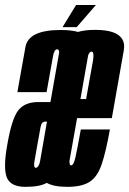

<svg xmlns="http://www.w3.org/2000/svg" viewBox="-41 -722 503 746"><path d="M58 4Q0 4 -14.5 -32.5Q-29 -69 -13 -158Q4.5 -260.5 29.8 -293Q55 -325.5 107.5 -325.5H155Q176.5 -446.5 189 -518.5Q188.5 -527.5 184.5 -529.5Q183 -530.5 181 -530.5Q169.5 -530.5 164.5 -501.2Q159.5 -472 140 -364H26.5Q46 -473 57.8 -539.2Q69.5 -605.5 194.5 -605.5Q235.5 -605.5 262 -598Q290 -606 328.5 -606Q413.5 -606 434.5 -569Q444.5 -552 440 -526.5Q426 -447 400.5 -302.5Q397 -281.5 393.5 -263H258.5L229 -97Q228.5 -82 233.5 -79.5Q234.5 -79.5 235.5 -79.5Q245 -79.5 252 -110.2Q259 -141 273 -219H386Q370.5 -132 354 -83.5Q337.5 -35 307.2 -15.5Q277 4 221 4Q168 4 140.5 -11.5Q114 4 58 4ZM301.5 -507Q292 -454 281.5 -393.5L271.5 -337H293.5Q313.5 -449 320 -484.5Q325.5 -517 317 -521Q316 -521.5 314.5 -521.5Q307 -521.5 301.5 -507ZM114.5 -94.5Q126 -159.5 141.5 -249.5H135.5Q120.5 -249.5 117 -230.2Q113.5 -211 103 -153Q96.5 -116 92.5 -93Q89.5 -74 95.5 -70.5Q96.5 -70 98 -70Q106.5 -70 112 -85.5Q113 -89 114.5 -94.5ZM202 -616.5 254.5 -702.5H331.5L257 -616.5Z"/></svg>

Font: Anybody UltraCondensed SemiBold
Style: Italic
Weight: 600
Width: 1
Italic angle: -10°
Designer: Tyler Finck
Foundry: Etcetera Type Company
Version: Version 1.010; ttfautohint (v1.8.3) -l 8 -r 50 -G 200 -x 14 